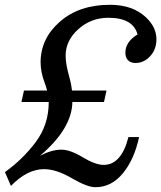

<svg xmlns="http://www.w3.org/2000/svg" viewBox="-39 -762 666 794"><path d="M355.5 12.2Q321.8 12.2 257.8 -25.1Q193.8 -62.5 143.1 -62.5Q73.7 -62.5 6.3 6.8L-18.6 -50.3Q55.7 -103.5 109.1 -175Q162.6 -246.6 162.6 -340.3H49.8L60.1 -387.7H155.8Q151.9 -403.3 146 -418.9Q128.9 -463.4 128.9 -504.4Q128.9 -602.5 208.7 -672.4Q288.6 -742.2 415.5 -742.2Q509.3 -742.2 564 -690.9Q607.9 -649.9 607.9 -599.6Q607.9 -552.2 575.2 -522.9Q551.8 -501.5 521 -501.5Q497.6 -501.5 486.3 -518.1Q479.5 -528.3 479.5 -543.9Q479.5 -588.9 529.8 -619.6Q511.2 -688.5 409.2 -688.5Q337.4 -688.5 284.9 -641.4Q232.4 -594.2 232.4 -531.7Q232.4 -496.6 248 -442.4Q255.9 -414.6 258.8 -387.7H401.4L391.1 -340.3H260.3Q258.8 -230.5 126.5 -117.7Q174.3 -143.1 214.8 -143.1Q251 -143.1 303.2 -111.6Q355.5 -80.1 389.6 -80.1Q462.9 -80.1 492.2 -195.3H536.1Q516.6 -103 469.2 -45.4Q421.9 12.2 355.5 12.2Z"/></svg>

Font: Munson
Style: Italic
Weight: 400
Italic angle: -12°
Designer: Paul James MIller
Foundry: High-Logic / Made with FontCreator
Version: Version 2.10;May 5, 2019;FontCreator 11.5.0.2430 64-bit